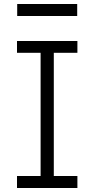

<svg xmlns="http://www.w3.org/2000/svg" viewBox="-20 -940 472 960"><path d="M65 0H367V-60H249V-676H367V-735H65V-676H183V-60H65ZM66 -860H366V-920H66Z"/></svg>

Font: Iosevka Sparkle Light
Style: Regular
Weight: 300
Designer: Belleve Invis
Foundry: Belleve Invis
Version: Version 4.5.0; ttfautohint (v1.8.3)